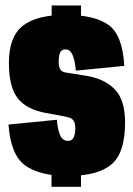

<svg xmlns="http://www.w3.org/2000/svg" viewBox="-20 -700 500 723"><path d="M174.5 -593H285V-679.5H174.5ZM174 3.5H285V-85H174ZM236 -37.5Q348.5 -37.5 399.8 -81Q451 -124.5 451 -238.5Q451 -323 413 -362.8Q375 -402.5 308.5 -414Q250.5 -423.5 225.8 -427.2Q201 -431 201 -465.5Q201 -489 206 -501.5Q211 -514 227 -514Q244 -514 253.2 -493.2Q262.5 -472.5 265.5 -434L448 -452Q441.5 -568.5 388.5 -606.2Q335.5 -644 227.5 -644Q118 -644 65.8 -602.8Q13.5 -561.5 13.5 -463.5Q13.5 -373.5 46.2 -330.8Q79 -288 153 -274.5Q213.5 -264 238.5 -258Q263.5 -252 263.5 -218.5Q263.5 -194.5 257.2 -182Q251 -169.5 236 -169.5Q217 -169.5 207.2 -189.2Q197.5 -209 194 -249L12 -231Q20 -117 74.5 -77.2Q129 -37.5 236 -37.5Z"/></svg>

Font: Anybody ExtraCondensed Black
Style: Regular
Weight: 900
Width: 2
Version: Version 1.113;gftools[0.9.25]